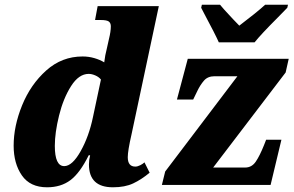

<svg xmlns="http://www.w3.org/2000/svg" viewBox="-20 -786 1249 816"><path d="M38 -167Q38 -250 74 -338.5Q110 -427 176.5 -486.5Q243 -546 331 -546Q357 -546 381 -539Q405 -532 423 -521Q426 -549 435 -584L443 -620Q451 -652 451 -674Q451 -688 442.5 -694.5Q434 -701 407 -701H384L395 -760H655L539 -215Q523 -145 523 -118Q523 -78 555 -78Q565 -78 576.5 -84Q588 -90 594 -96L616 -52Q581 -23 546 -6.5Q511 10 460 10Q358 10 358 -87Q358 -106 363 -126H357Q320 -51 279.5 -20.5Q239 10 180 10Q108 10 73 -40.5Q38 -91 38 -167ZM375 -288 409 -448Q400 -459 385 -465.5Q370 -472 357 -472Q315 -472 282 -420Q249 -368 231 -295Q213 -222 213 -166Q213 -80 253 -80Q287 -80 322.5 -143Q358 -206 375 -288ZM682 -57 989 -462H892Q863 -462 847 -443.5Q831 -425 819 -400Q807 -375 803 -367L801 -363H732L778 -536H1207L1194 -478L886 -74H1022Q1050 -74 1067 -99Q1084 -124 1102 -169L1111 -192H1176L1130 0H668ZM849 -726 835 -753 838 -766H915Q925 -753 970 -705Q990 -685 997 -677Q1025 -698 1058 -724.5Q1091 -751 1107 -766H1204L1201 -753L1162 -713Q1088 -639 1062 -606H910Q895 -640 849 -726Z"/></svg>

Font: Noto Serif NarrowBlack
Style: Italic
Weight: 900
Width: 4
Italic angle: -12°
Designer: Monotype Design Team
Foundry: Monotype Imaging Inc.
Version: Version 1.001